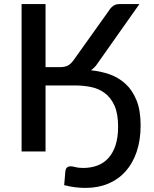

<svg xmlns="http://www.w3.org/2000/svg" viewBox="-20 -740 752 938"><path d="M455 -428Q448.5 -418 441 -410.5Q433.5 -403 425 -396.5Q472 -392 515.5 -376.8Q559 -361.5 592.8 -330.8Q626.5 -300 646.8 -250.5Q667 -201 667 -127.5Q667 -56 648 0.5Q629 57 594 96.5Q559 136 509.2 157Q459.5 178 398 178Q372 178 346.5 174.8Q321 171.5 293.5 164.5L299.5 94.5Q301 84.5 307.2 78.5Q313.5 72.5 325.5 72.5Q334.5 72.5 348.8 76.5Q363 80.5 386 80.5Q424 80.5 455.5 68.8Q487 57 509.5 32.2Q532 7.5 544.5 -30.5Q557 -68.5 557 -121.5Q557 -185 539 -224.5Q521 -264 491.2 -285.8Q461.5 -307.5 424 -315Q386.5 -322.5 347.5 -322.5H202.5V0H85.5V-720H202.5V-412H273Q295 -412 310 -419Q325 -426 339.5 -446L512 -688Q520.5 -702 532.8 -711Q545 -720 562 -720H661Z"/></svg>

Font: Lato SemiBold
Style: Regular
Weight: 600
Designer: Lukasz Dziedzic with Adam Twardoch and Botio Nikoltchev
Foundry: tyPoland Lukasz Dziedzic
Version: Version 2.015; 2015-08-06; http://www.latofonts.com/